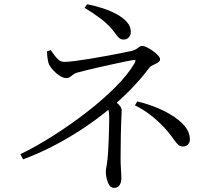

<svg xmlns="http://www.w3.org/2000/svg" viewBox="-20 -835 1040 909"><path d="M392.4 -814.9Q429.3 -807.8 466.1 -795.9Q502.9 -784 533.1 -767.4Q563.3 -750.9 581.4 -730.1Q599.4 -709.2 599.4 -683.4Q599.4 -669.9 590.4 -658.8Q581.5 -647.7 565.4 -647.7Q554.7 -647.7 546.8 -653.1Q539 -658.6 531.8 -668.7Q524.7 -678.8 515.1 -690.8Q492 -719.5 459 -745Q425.9 -770.5 380.6 -798ZM89.6 -80.6 76.4 -104.8Q151.7 -141.6 233.3 -193.4Q314.9 -245.2 390.9 -304.1Q466.9 -363 526.5 -422.7Q586.1 -482.3 617.5 -536.6Q622.5 -545.8 621.1 -549Q619.7 -552.2 609.7 -550.6Q598.7 -549.1 574.4 -544Q550.1 -538.9 518.9 -532.1Q487.6 -525.3 455.2 -518Q422.8 -510.7 395.6 -504.1Q368.4 -497.5 352 -493.1Q336.6 -489.5 327.8 -482.8Q318.9 -476.2 311.8 -470.8Q304.6 -465.5 292.6 -465.5Q280.1 -465.5 263.3 -476Q246.5 -486.5 232.6 -501.5Q218.6 -516.5 212.2 -529.6Q208 -539.1 205.4 -557.3Q202.8 -575.4 202.4 -591.7L220 -597.9Q228.4 -586.8 237.5 -573.8Q246.5 -560.7 258 -551.4Q269.4 -542 285 -542Q302 -542 334.9 -546.2Q367.9 -550.4 407.7 -557Q447.5 -563.6 486.9 -570.9Q526.3 -578.2 557.3 -584.3Q588.3 -590.4 602.9 -593.8Q618.5 -598 626.5 -603.4Q634.4 -608.9 639.8 -613.2Q645.1 -617.6 652.4 -617.6Q662.1 -617.6 676.3 -610.6Q690.5 -603.7 704.7 -593.2Q718.9 -582.7 728.3 -572.4Q737.8 -562.2 737.8 -554.5Q737.8 -545 727.6 -538.7Q717.3 -532.5 705 -527.3Q692.8 -522 686.6 -513.8Q638.6 -449.4 573.6 -386.6Q508.6 -323.8 431.1 -267Q353.6 -210.3 267.1 -162.4Q180.6 -114.6 89.6 -80.6ZM497.1 -275.6Q497.1 -300.6 493.4 -313.6Q489.8 -326.5 481.4 -339.7L507.5 -366.6Q521 -358.3 531.8 -349.5Q542.7 -340.7 549.4 -331.3Q556.1 -322 556.1 -311.5Q556.1 -301.7 555.1 -287.6Q554.1 -273.5 553.5 -249.1Q552.9 -224.7 551.9 -184.9Q550.9 -145.2 550.9 -83.1Q550.9 -59.2 552.7 -33.4Q554.5 -7.6 554.5 9.2Q554.5 19.8 551.5 30.2Q548.5 40.5 540.9 47.4Q533.4 54.4 519.2 54.4Q505.6 54.4 497.3 41.3Q489 28.1 485 10.8Q481 -6.5 481 -18.8Q481 -33 483.6 -44.1Q486.2 -55.3 489.2 -83.6Q490.7 -94.4 492 -118.1Q493.3 -141.8 494.5 -171.1Q495.7 -200.3 496.4 -228.5Q497.1 -256.8 497.1 -275.6ZM630 -354.9Q696.7 -338.8 753.5 -311.3Q810.2 -283.8 844.6 -249.2Q879 -214.5 879 -174.1Q879 -160.7 870.2 -151.2Q861.4 -141.6 847.4 -141.6Q833.5 -141.6 824.7 -149Q815.8 -156.3 804.2 -172.8Q779.8 -208.3 750.5 -238.5Q721.3 -268.6 688.4 -293.6Q655.5 -318.5 618.7 -336.2Z"/></svg>

Font: Noto Serif SC
Style: Regular
Weight: 200
Designer: Ryoko NISHIZUKA 西塚涼子 (kana & ideographs); Frank Grießhammer (Latin, Greek & Cyrillic); Wenlong ZHANG 张文龙 (bopomofo); San
Foundry: Adobe
Version: Version 2.001;hotconv 1.1.0;makeotfexe 2.6.0